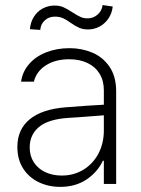

<svg xmlns="http://www.w3.org/2000/svg" viewBox="-20 -729 558 761"><path d="M240.2 -303.7Q276.4 -306.6 319.3 -309.6Q362.3 -312.5 391.6 -314V-371.1Q391.6 -408.7 375 -436.3Q358.4 -463.9 327.4 -479Q296.4 -494.1 253.9 -494.1Q199.7 -494.1 162.1 -470.2Q124.5 -446.3 114.3 -405.3H63.5Q69.3 -445.3 95.5 -475.3Q121.6 -505.4 163.3 -521.7Q205.1 -538.1 255.9 -538.1Q303.7 -538.1 345.7 -520.5Q387.7 -502.9 414.1 -464.4Q440.4 -425.8 440.4 -367.2V0H391.6V-91.8H387.7Q366.2 -46.4 322.5 -17.3Q278.8 11.7 218.8 11.7Q171.9 11.7 133.1 -7.1Q94.2 -25.9 71.5 -61.5Q48.8 -97.2 48.8 -146.5Q48.8 -216.3 97.9 -256.3Q147 -296.4 240.2 -303.7ZM224.6 -33.2Q272.9 -33.2 311 -56.6Q349.1 -80.1 370.4 -120.8Q391.6 -161.6 391.6 -211.9V-272L359.4 -269.5Q279.8 -263.2 250 -261.7Q170.9 -256.3 134.3 -225.6Q97.7 -194.8 97.7 -144.5Q97.7 -110.8 114.3 -85.4Q130.9 -60.1 159.7 -46.6Q188.5 -33.2 224.6 -33.2ZM196.3 -707Q216.3 -707 231.7 -700.2Q247.1 -693.4 267.6 -679.7Q286.6 -667.5 299.1 -661.9Q311.5 -656.2 327.1 -656.2Q349.6 -656.2 366.7 -671.1Q383.8 -686 386.7 -709L426.8 -703.1Q423.8 -676.3 409.9 -655.8Q396 -635.3 374.8 -623.8Q353.5 -612.3 329.1 -612.3Q308.6 -612.3 293.7 -618.9Q278.8 -625.5 259.8 -638.7Q243.2 -650.9 229.5 -657Q215.8 -663.1 197.3 -663.1Q173.8 -663.1 157.5 -648.2Q141.1 -633.3 139.6 -610.4L98.6 -613.3Q100.6 -640.1 113.8 -661.6Q127 -683.1 148.7 -695.1Q170.4 -707 196.3 -707Z"/></svg>

Font: Pretendard Std ExtraLight
Style: Regular
Weight: 200
Designer: Base glyphs from Inter by Rasmus Andersson; Hangeul glyphs from Noto Sans CJK(Source Han Sans) by Jang Soo-young and Kan
Foundry: Kil Hyung-jin
Version: Version 1.309